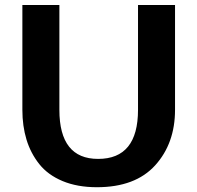

<svg xmlns="http://www.w3.org/2000/svg" viewBox="-20 -742 797 775"><path d="M686.5 -298.8Q686.5 -163.1 606.4 -74.7Q526.4 13.7 371.1 13.7Q292 13.7 232.4 -11.2Q172.9 -36.1 138.2 -80.1Q103.5 -124 86.9 -178.7Q70.3 -233.4 70.3 -298.8V-721.7H219.7V-298.8Q219.7 -100.6 376 -100.6Q537.1 -100.6 537.1 -298.8V-721.7H686.5Z"/></svg>

Font: FreeUniversal
Style: Bold
Weight: 700
Version: Version 1.001